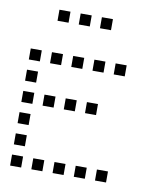

<svg xmlns="http://www.w3.org/2000/svg" viewBox="-84 -846 768 891"><g transform="rotate(10 300.0 -400.0)"><path d="M125 -776Q124 -776 124 -776Q124 -776 124 -775V-725Q124 -724 124 -724Q124 -724 125 -724H175Q176 -724 176 -724Q176 -724 176 -725V-775Q176 -776 176 -776Q176 -776 175 -776ZM225 -776Q224 -776 224 -776Q224 -776 224 -775V-725Q224 -724 224 -724Q224 -724 225 -724H275Q276 -724 276 -724Q276 -724 276 -725V-775Q276 -776 276 -776Q276 -776 275 -776ZM325 -776Q324 -776 324 -776Q324 -776 324 -775V-725Q324 -724 324 -724Q324 -724 325 -724H375Q376 -724 376 -724Q376 -724 376 -725V-775Q376 -776 376 -776Q376 -776 375 -776ZM25 -576Q24 -576 24 -576Q24 -576 24 -575V-525Q24 -524 24 -524Q24 -524 25 -524H75Q76 -524 76 -524Q76 -524 76 -525V-575Q76 -576 76 -576Q76 -576 75 -576ZM125 -576Q124 -576 124 -576Q124 -576 124 -575V-525Q124 -524 124 -524Q124 -524 125 -524H175Q176 -524 176 -524Q176 -524 176 -525V-575Q176 -576 176 -576Q176 -576 175 -576ZM225 -576Q224 -576 224 -576Q224 -576 224 -575V-525Q224 -524 224 -524Q224 -524 225 -524H275Q276 -524 276 -524Q276 -524 276 -525V-575Q276 -576 276 -576Q276 -576 275 -576ZM325 -576Q324 -576 324 -576Q324 -576 324 -575V-525Q324 -524 324 -524Q324 -524 325 -524H375Q376 -524 376 -524Q376 -524 376 -525V-575Q376 -576 376 -576Q376 -576 375 -576ZM425 -576Q424 -576 424 -576Q424 -576 424 -575V-525Q424 -524 424 -524Q424 -524 425 -524H475Q476 -524 476 -524Q476 -524 476 -525V-575Q476 -576 476 -576Q476 -576 475 -576ZM25 -476Q24 -476 24 -476Q24 -476 24 -475V-425Q24 -424 24 -424Q24 -424 25 -424H75Q76 -424 76 -424Q76 -424 76 -425V-475Q76 -476 76 -476Q76 -476 75 -476ZM25 -376Q24 -376 24 -376Q24 -376 24 -375V-325Q24 -324 24 -324Q24 -324 25 -324H75Q76 -324 76 -324Q76 -324 76 -325V-375Q76 -376 76 -376Q76 -376 75 -376ZM125 -376Q124 -376 124 -376Q124 -376 124 -375V-325Q124 -324 124 -324Q124 -324 125 -324H175Q176 -324 176 -324Q176 -324 176 -325V-375Q176 -376 176 -376Q176 -376 175 -376ZM225 -376Q224 -376 224 -376Q224 -376 224 -375V-325Q224 -324 224 -324Q224 -324 225 -324H275Q276 -324 276 -324Q276 -324 276 -325V-375Q276 -376 276 -376Q276 -376 275 -376ZM325 -376Q324 -376 324 -376Q324 -376 324 -375V-325Q324 -324 324 -324Q324 -324 325 -324H375Q376 -324 376 -324Q376 -324 376 -325V-375Q376 -376 376 -376Q376 -376 375 -376ZM25 -276Q24 -276 24 -276Q24 -276 24 -275V-225Q24 -224 24 -224Q24 -224 25 -224H75Q76 -224 76 -224Q76 -224 76 -225V-275Q76 -276 76 -276Q76 -276 75 -276ZM25 -176Q24 -176 24 -176Q24 -176 24 -175V-125Q24 -124 24 -124Q24 -124 25 -124H75Q76 -124 76 -124Q76 -124 76 -125V-175Q76 -176 76 -176Q76 -176 75 -176ZM25 -76Q24 -76 24 -76Q24 -76 24 -75V-25Q24 -24 24 -24Q24 -24 25 -24H75Q76 -24 76 -24Q76 -24 76 -25V-75Q76 -76 76 -76Q76 -76 75 -76ZM125 -76Q124 -76 124 -76Q124 -76 124 -75V-25Q124 -24 124 -24Q124 -24 125 -24H175Q176 -24 176 -24Q176 -24 176 -25V-75Q176 -76 176 -76Q176 -76 175 -76ZM225 -76Q224 -76 224 -76Q224 -76 224 -75V-25Q224 -24 224 -24Q224 -24 225 -24H275Q276 -24 276 -24Q276 -24 276 -25V-75Q276 -76 276 -76Q276 -76 275 -76ZM325 -76Q324 -76 324 -76Q324 -76 324 -75V-25Q324 -24 324 -24Q324 -24 325 -24H375Q376 -24 376 -24Q376 -24 376 -25V-75Q376 -76 376 -76Q376 -76 375 -76ZM425 -76Q424 -76 424 -76Q424 -76 424 -75V-25Q424 -24 424 -24Q424 -24 425 -24H475Q476 -24 476 -24Q476 -24 476 -25V-75Q476 -76 476 -76Q476 -76 475 -76Z"/></g></svg>

Font: Doto
Style: Regular
Weight: 400
Monospace: yes
Version: Version 1.000